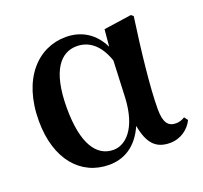

<svg xmlns="http://www.w3.org/2000/svg" viewBox="-103 -671 852 806"><g transform="rotate(-20 322.5 -268.0)"><path d="M256 15C318 15 380 -15 417 -100C432 -18 464 16 527 16C575 16 613 -13 630 -49L618 -65C606 -58 595 -53 578 -53C543 -53 526 -76 526 -135C526 -229 544 -389 565 -537L555 -545L431 -527L424 -451C393 -516 337 -552 266 -552C143 -552 40 -449 40 -259C40 -86 130 15 256 15ZM421 -391 414 -227C407 -90 347 -38 294 -38C219 -38 169 -109 169 -270C169 -441 227 -500 296 -500C347 -500 394 -470 421 -391Z"/></g></svg>

Font: Noto Serif KR
Style: Bold
Weight: 700
Designer: Ryoko NISHIZUKA 西塚涼子 (kana & ideographs); Frank Grießhammer (Latin, Greek & Cyrillic); Wenlong ZHANG 张文龙 (bopomofo); San
Foundry: Adobe
Version: Version 2.001;hotconv 1.1.0;makeotfexe 2.6.0